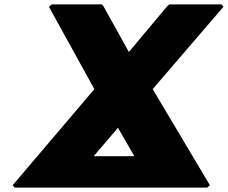

<svg xmlns="http://www.w3.org/2000/svg" viewBox="-20 -852 1043 879"><path d="M941 -4 679 -444 1003 -821 994 -832H755L745 -823L570 -614L454 -823L446 -832H217L204 -821L412 -444L38 -4L47 7H928ZM409 -137 520 -267 595 -137Z"/></svg>

Font: Hussar Woodtype
Style: UltraObl
Weight: 900
Foundry: Cannot Into Space Fonts
Version: Version 1.07